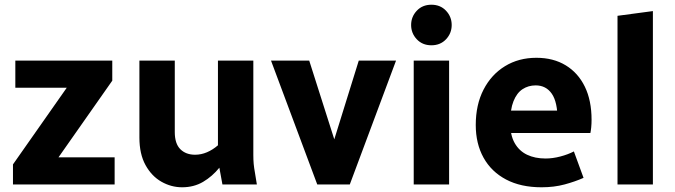

<svg xmlns="http://www.w3.org/2000/svg" viewBox="-20 -782 2863 814"><path d="M35 -85 263 -410H45V-525H456V-440L228 -115H466V0H35Z M571 -199V-525H721V-222Q721 -173 744.5 -149.5Q768 -126 807 -126Q833 -126 857.5 -136.5Q882 -147 904 -166V-525H1054V-125Q1054 -104 1055.5 -87.5Q1057 -71 1061 -49L1069 0H923L910 -71Q880 -34 841 -11Q802 12 752 12Q706 12 664.5 -11.5Q623 -35 597 -82Q571 -129 571 -199Z M1129 -525H1291L1419 -123H1376L1501 -525H1659L1463 0H1325Z M1734 0V-525H1884V0ZM1723 -676Q1723 -711 1747 -736.5Q1771 -762 1809 -762Q1847 -762 1871 -736.5Q1895 -711 1895 -676Q1895 -641 1871 -615.5Q1847 -590 1809 -590Q1771 -590 1747 -615.5Q1723 -641 1723 -676Z M1997 -252Q1997 -338 2030 -402Q2063 -466 2121 -501.5Q2179 -537 2254 -537Q2326 -537 2378.5 -505Q2431 -473 2459.5 -414.5Q2488 -356 2488 -274Q2488 -257 2486.5 -242Q2485 -227 2483 -218H2104V-313H2375L2344 -272Q2344 -349 2319.5 -384.5Q2295 -420 2251 -420Q2220 -420 2195.5 -404Q2171 -388 2157 -353Q2143 -318 2143 -262Q2143 -209 2162 -175.5Q2181 -142 2214.5 -126Q2248 -110 2293 -110Q2323 -110 2355.5 -118.5Q2388 -127 2413 -140L2454 -28Q2418 -12 2373.5 0Q2329 12 2276 12Q2188 12 2125.5 -21Q2063 -54 2030 -113.5Q1997 -173 1997 -252Z M2598 0V-715L2748 -735V0Z"/></svg>

Font: Radio Canada
Style: Regular
Weight: 400
Designer: Charles Daoud, Etienne Aubert Bonn, Alexandre Saumier Demers, Jacques Le Bailly
Foundry: Radio-Canada
Version: Version 2.104;gftools[0.9.28.dev5+ged2979d]